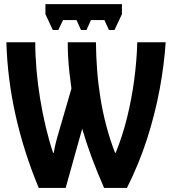

<svg xmlns="http://www.w3.org/2000/svg" viewBox="-20 -921 843 941"><path d="M169.9 0Q133.3 -87.9 104.7 -177.5Q76.2 -267.1 56.2 -356.9Q36.1 -446.8 24.9 -536.4Q13.7 -626 11.2 -713.9H152.8Q152.8 -648.9 158.9 -578.6Q165 -508.3 176.5 -437.7Q188 -367.2 204.1 -299.6Q220.2 -231.9 240.2 -171.9H243.2Q249 -206.5 259.3 -243.4Q269.5 -280.3 279.8 -314L330.1 -486.8Q324.7 -525.4 320.6 -562.5Q316.4 -599.6 314.2 -637Q312 -674.3 312 -713.9H450.2Q450.7 -647.5 455.8 -579.3Q460.9 -511.2 471.9 -442.4Q482.9 -373.5 500.7 -305.7Q518.6 -237.8 543.9 -171.9H546.9Q580.1 -252.9 602.8 -344.7Q625.5 -436.5 637.9 -530.8Q650.4 -625 652.8 -713.9H792Q784.7 -603.5 762.5 -483.4Q740.2 -363.3 700.9 -240.7Q661.6 -118.2 602.1 0H490.2Q474.6 -35.2 459.5 -72.3Q444.3 -109.4 430.4 -146.7Q416.5 -184.1 404.5 -220.2Q392.6 -256.3 382.8 -290L301.8 0ZM577.6 -900.9V-851.6L541 -773.9H513.7L491.7 -822.8H425.8L403.8 -773.9H377L355 -822.8H289.1L265.6 -773.9H238.8L202.6 -851.6V-900.9Z"/></svg>

Font: Open Sans Condensed
Style: Regular
Weight: 400
Width: 3
Designer: Monotype Design Team
Foundry: Monotype Imaging Inc.
Version: Version 3.000